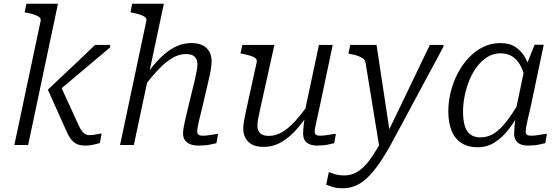

<svg xmlns="http://www.w3.org/2000/svg" viewBox="-20 -778 2997 1030"><path d="M400 -110 302 -324 274 -274Q324 -316 373.5 -357.5Q423 -399 472.5 -441Q522 -483 571 -524V-537H490Q449 -497 407 -457.5Q365 -418 323 -378.5Q281 -339 239 -299L238 -294L329 -91Q343 -57 357.5 -36Q372 -15 391 -6Q410 3 438 3Q453 3 466.5 1Q480 -1 493 -4.5Q506 -8 516 -11L525 -62Q517 -61 506.5 -59Q496 -57 484 -55Q472 -53 459 -53Q450 -53 441.5 -56.5Q433 -60 426 -67.5Q419 -75 412.5 -85.5Q406 -96 400 -110ZM57 0H131L291 -758H122L112 -712L122 -710Q148 -705 165.5 -699Q183 -693 191.5 -685.5Q200 -678 198 -666Z M624 0H698L859 -758H689L680 -712L689 -710Q715 -705 732.5 -699Q750 -693 759 -685.5Q768 -678 765 -666ZM1063 -193 1100 -352Q1107 -380 1111 -404.5Q1115 -429 1115 -450Q1115 -494 1087.5 -520.5Q1060 -547 1006 -547Q967 -547 932 -532Q897 -517 864.5 -489.5Q832 -462 801 -424.5Q770 -387 739 -342L752 -313Q795 -369 832.5 -408Q870 -447 905.5 -467.5Q941 -488 977 -488Q1010 -488 1024.5 -473.5Q1039 -459 1039 -433Q1039 -417 1035.5 -399Q1032 -381 1026 -353L990 -205Q980 -164 974 -137.5Q968 -111 965 -93.5Q962 -76 962 -62Q962 -40 972.5 -25.5Q983 -11 1001.5 -4Q1020 3 1045 3Q1063 3 1080 1.5Q1097 0 1112.5 -3.5Q1128 -7 1141 -10L1150 -60Q1140 -59 1126 -56.5Q1112 -54 1096.5 -52Q1081 -50 1065 -50Q1052 -50 1045 -55.5Q1038 -61 1038 -73Q1038 -81 1040.5 -96Q1043 -111 1048.5 -134.5Q1054 -158 1063 -193Z M1374 -185Q1368 -157 1364.5 -138.5Q1361 -120 1361 -105Q1361 -87 1367.5 -74.5Q1374 -62 1387.5 -55.5Q1401 -49 1423 -49Q1459 -49 1494 -69.5Q1529 -90 1565 -130Q1601 -170 1641 -227L1654 -198Q1616 -136 1576 -89.5Q1536 -43 1491 -16.5Q1446 10 1394 10Q1340 10 1312.5 -17Q1285 -44 1285 -88Q1285 -108 1289.5 -132Q1294 -156 1300 -184L1357 -444Q1360 -457 1351 -465Q1342 -473 1324.5 -478.5Q1307 -484 1282 -489L1270 -491L1280 -537H1452ZM1694 -201Q1686 -163 1680 -137Q1674 -111 1671 -95.5Q1668 -80 1668 -73Q1668 -61 1675 -55.5Q1682 -50 1695 -50Q1720 -50 1743 -54.5Q1766 -59 1782 -60L1773 -10Q1760 -7 1745 -3.5Q1730 0 1713.5 1.5Q1697 3 1679 3Q1646 3 1626 -13Q1606 -29 1606 -62Q1606 -70 1607 -84.5Q1608 -99 1610.5 -119Q1613 -139 1617 -163L1611 -161L1691 -537H1765Z M2017 24 2050 -15 2073 -55 2000 -537H1859L1849 -491L1860 -488Q1885 -484 1902 -477.5Q1919 -471 1929 -463Q1939 -455 1941 -442ZM2054 -55 2042 -49Q2008 14 1980.5 55.5Q1953 97 1928 120Q1903 143 1878.5 153Q1854 163 1828 163Q1797 163 1775 156Q1753 149 1744 145L1730 213Q1739 217 1762.5 224.5Q1786 232 1818 232Q1854 232 1886 219Q1918 206 1949 177Q1980 148 2013 101Q2046 54 2083 -14Q2111 -66 2139 -118Q2167 -170 2194.5 -221.5Q2222 -273 2249.5 -324Q2277 -375 2304.5 -426Q2332 -477 2359 -528V-537H2286Q2257 -477 2228 -416.5Q2199 -356 2170 -295.5Q2141 -235 2112 -175Q2083 -115 2054 -55Z M2830 -376 2801 -337Q2792 -386 2775 -420.5Q2758 -455 2731 -473.5Q2704 -492 2665 -492Q2628 -492 2597 -473.5Q2566 -455 2541 -423Q2516 -391 2499 -350Q2482 -309 2473 -265Q2464 -221 2464 -178Q2464 -135 2473 -104Q2482 -73 2503 -57Q2524 -41 2557 -41Q2598 -41 2631.5 -63Q2665 -85 2697.5 -127Q2730 -169 2766 -230L2781 -200Q2749 -137 2712.5 -89Q2676 -41 2634.5 -14.5Q2593 12 2543 12Q2490 12 2454.5 -11.5Q2419 -35 2402 -78Q2385 -121 2385 -181Q2385 -231 2397.5 -283Q2410 -335 2434.5 -382.5Q2459 -430 2493.5 -467Q2528 -504 2571 -525.5Q2614 -547 2665 -547Q2714 -547 2747 -524.5Q2780 -502 2800.5 -463.5Q2821 -425 2830 -376ZM2897 -538 2826 -201Q2817 -163 2811 -137Q2805 -111 2802.5 -95.5Q2800 -80 2800 -73Q2800 -61 2806.5 -55.5Q2813 -50 2827 -50Q2851 -50 2874 -54.5Q2897 -59 2914 -60L2905 -10Q2892 -7 2876.5 -3.5Q2861 0 2845 1.5Q2829 3 2811 3Q2789 3 2772.5 -4Q2756 -11 2747 -25.5Q2738 -40 2738 -62Q2738 -74 2740.5 -102.5Q2743 -131 2748 -165L2742 -163L2793 -406L2798 -413L2848 -538Z"/></svg>

Font: Roboto Serif 20pt Light
Style: Italic
Weight: 300
Italic angle: -10°
Version: Version 1.007